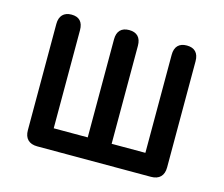

<svg xmlns="http://www.w3.org/2000/svg" viewBox="-77 -596 814 698"><g transform="rotate(15 329.5 -247.5)"><path d="M115 0H543C574 0 591 -17 591 -48V-448C591 -479 575 -495 546 -495C517 -495 501 -479 501 -448V-79H374V-448C374 -479 358 -495 329 -495C300 -495 284 -479 284 -448V-79H156V-448C156 -479 141 -495 112 -495C83 -495 67 -478 67 -448V-48C67 -17 84 0 115 0Z"/></g></svg>

Font: 寒蝉半圆体
Style: Regular
Weight: 400
Designer: Yoshimichi Ohira & Warren
Foundry: ChillType
Version: Version 1.800;Glyphs 3.1.1 (3135)